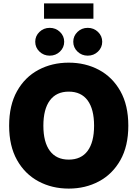

<svg xmlns="http://www.w3.org/2000/svg" viewBox="-20 -1109 815 1139"><path d="M387.7 9.8Q288.6 9.8 208.3 -33.2Q127.9 -76.2 81.1 -159.4Q34.2 -242.7 34.2 -363.3Q34.2 -484.9 81.1 -568.4Q127.9 -651.9 208.3 -694.6Q288.6 -737.3 387.7 -737.3Q486.8 -737.3 566.9 -694.6Q647 -651.9 694.1 -568.4Q741.2 -484.9 741.2 -363.3Q741.2 -242.2 694.1 -158.9Q647 -75.7 566.9 -33Q486.8 9.8 387.7 9.8ZM387.7 -162.1Q461.4 -162.1 499.8 -213.9Q538.1 -265.6 538.1 -363.3Q538.1 -461.4 499.8 -513.4Q461.4 -565.4 387.7 -565.4Q314.5 -565.4 275.9 -513.4Q237.3 -461.4 237.3 -363.3Q237.3 -265.6 275.9 -213.9Q314.5 -162.1 387.7 -162.1ZM534.2 -1088.9V-998H241.2V-1088.9ZM274.9 -778.8Q239.3 -778.8 214.1 -803Q189 -827.1 189 -861.3Q189 -895.5 214.1 -919.7Q239.3 -943.8 274.9 -943.8Q310.5 -943.8 335.7 -919.7Q360.8 -895.5 360.8 -861.3Q360.8 -827.1 335.7 -803Q310.5 -778.8 274.9 -778.8ZM500.5 -778.8Q464.8 -778.8 439.7 -803Q414.6 -827.1 414.6 -861.3Q414.6 -895.5 439.7 -919.7Q464.8 -943.8 500.5 -943.8Q536.1 -943.8 561.3 -919.7Q586.4 -895.5 586.4 -861.3Q586.4 -827.1 561.3 -803Q536.1 -778.8 500.5 -778.8Z"/></svg>

Font: Inter Black
Style: Regular
Weight: 900
Designer: Rasmus Andersson
Foundry: rsms
Version: Version 4.000;git-a52131595